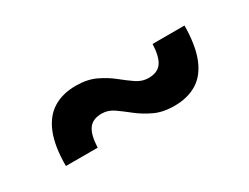

<svg xmlns="http://www.w3.org/2000/svg" viewBox="-32 -486 615 474"><g transform="rotate(-30 276.0 -249.5)"><path d="M63.5 -172Q63.5 -228.5 77.8 -263.5Q92 -298.5 118.8 -315Q145.5 -331.5 183 -331.5Q216 -331.5 239.5 -320.2Q263 -309 281 -294.5Q299 -280 315 -269Q331 -258 349.5 -258Q375 -258 386.5 -274Q398 -290 399.5 -326H490.5Q490 -270 475.8 -234.5Q461.5 -199 434.8 -182.8Q408 -166.5 370.5 -166.5Q337.5 -166.5 314 -177.8Q290.5 -189 272.5 -203.2Q254.5 -217.5 238.5 -228.8Q222.5 -240 204.5 -240Q178.5 -240 167 -223.8Q155.5 -207.5 154 -172Z"/></g></svg>

Font: Newsreader 9pt SemiBold
Style: Regular
Weight: 600
Designer: Hugues Gentile
Foundry: Production Type
Version: Version 1.003